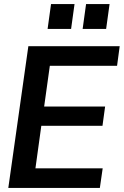

<svg xmlns="http://www.w3.org/2000/svg" viewBox="-20 -928 611 948"><path d="M21 0 120 -700H571L558 -603H226L198 -402H499L486 -307H184L155 -97H487L473 0ZM215 -785 232 -908H348L331 -785ZM388 -785 405 -908H521L504 -785Z"/></svg>

Font: Host Grotesk SemiBold
Style: Italic
Weight: 600
Italic angle: -8°
Designer: Doğukan Karapınar based on Poppins by Indian Type Foundry, Jonny Pinhorn
Foundry: Element Type
Version: Version 1.001; ttfautohint (v1.8.4.7-5d5b)